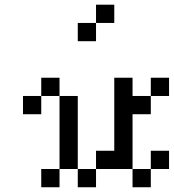

<svg xmlns="http://www.w3.org/2000/svg" viewBox="-20 -789 732 809"><path d="M76.9 -384.6H153.8V-307.7H76.9ZM153.8 -461.5H230.8V-384.6H153.8ZM230.8 -384.6H307.7V-307.7H230.8ZM230.8 -307.7H307.7V-230.8H230.8ZM230.8 -230.8H307.7V-153.8H230.8ZM230.8 -153.8H307.7V-76.9H230.8ZM307.7 -76.9H384.6V0H307.7ZM153.8 -76.9H230.8V0H153.8ZM461.5 -153.8H538.5V-76.9H461.5ZM384.6 -153.8H461.5V-76.9H384.6ZM538.5 -76.9H615.4V0H538.5ZM615.4 -153.8H692.3V-76.9H615.4ZM461.5 -230.8H538.5V-153.8H461.5ZM461.5 -307.7H538.5V-230.8H461.5ZM461.5 -384.6H538.5V-307.7H461.5ZM461.5 -461.5H538.5V-384.6H461.5ZM538.5 -384.6H615.4V-307.7H538.5ZM615.4 -461.5H692.3V-384.6H615.4ZM384.6 -769.2H461.5V-692.3H384.6ZM307.7 -692.3H384.6V-615.4H307.7Z"/></svg>

Font: Jacquarda Bastarda 9
Style: Regular
Weight: 400
Designer: Sarah Cadigan-Fried
Version: Version 1.000; ttfautohint (v1.8.4.7-5d5b)